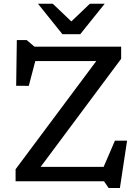

<svg xmlns="http://www.w3.org/2000/svg" viewBox="-20 -948 728 1004"><path d="M613.5 -704V-640.5L184 -64L155.5 -75.5H522L581 -212.5H644.5L607 35H548L524 0H61.5V-63L491.5 -639.5L519.5 -628.5H164.5L130.5 -499L64.5 -499.5L68 -738.5H119.5L160 -704ZM366.5 -823H339.5L450 -928.5H527.5L399.5 -769H306.5L178.5 -928.5H256Z"/></svg>

Font: Newsreader 7pt
Style: Regular
Weight: 400
Designer: Hugues Gentile
Foundry: Production Type
Version: Version 1.003